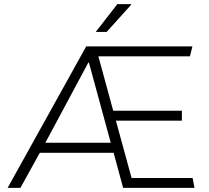

<svg xmlns="http://www.w3.org/2000/svg" viewBox="-20 -911 1015 931"><path d="M17 0 398 -686H913L901 -638H457L529 -374H862V-326H542L618 -48H914L923 0H577L531 -170H173L79 0ZM200 -219H517L411 -608L408 -607ZM444 -756 549 -891H616V-888L497 -756Z"/></svg>

Font: Chivo Medium Thin
Style: Regular
Weight: 250
Version: Version 2.002